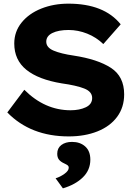

<svg xmlns="http://www.w3.org/2000/svg" viewBox="-20 -736 726 1050"><path d="M20 -121 113 -245Q225 -133 366 -133Q415 -133 449.5 -149.5Q484 -166 484 -200Q484 -235 440.5 -252Q397 -269 318 -280Q190 -301 124 -354.5Q58 -408 58 -498Q58 -563 98 -612.5Q138 -662 205.5 -689Q273 -716 354 -716Q549 -716 640 -603L545 -495Q507 -532 457 -552Q407 -572 355 -572Q300 -572 266.5 -555.5Q233 -539 233 -508Q233 -476 273.5 -459Q314 -442 383 -432Q514 -412 586.5 -365Q659 -318 659 -220Q659 -149 620.5 -97Q582 -45 513 -17.5Q444 10 356 10Q148 10 20 -121ZM356 181Q356 173 350.5 168.5Q345 164 332 158Q312 149 302.5 137Q293 125 293 105Q293 74 315.5 57Q338 40 374 40Q418 40 446 65Q474 90 474 137Q474 194 433 234Q392 274 324 294L284 239Q308 232 332 215Q356 198 356 181Z"/></svg>

Font: Lexend Exa HM Xlight
Style: Bold
Weight: 700
Designer: Bonnie Shaver-Troup, Thomas Jockin, Octavio Pardo
Foundry: Lexend
Version: Version 1.091